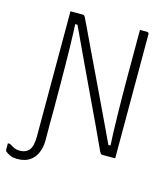

<svg xmlns="http://www.w3.org/2000/svg" viewBox="-181 -795 903 1030"><g transform="rotate(15 270.5 -280.5)"><path d="M11 93Q46 93 64 71Q82 49 82 -4V-13Q97 -13 107 -12Q117 -11 122.5 -9.5Q128 -8 130 -5.5Q132 -3 132 0V2Q132 41 119 72Q106 103 79.5 121Q53 139 13 139H8Q-13 139 -30 131.5Q-47 124 -56 115Q-57 113 -58 111.5Q-59 110 -59 107Q-59 97 -59 89Q-59 81 -59 71H-47Q-31 81 -18 87Q-5 93 11 93ZM132 0Q122 0 112.5 0Q103 0 93 0Q90 0 87.5 -1.5Q85 -3 83.5 -5Q82 -7 82 -11Q82 -80 82 -148.5Q82 -217 82 -285.5Q82 -354 82 -422.5Q82 -491 82 -560Q82 -595 82 -630Q82 -665 82 -700Q93 -700 104 -700Q115 -700 126 -700Q137 -700 148 -700Q152 -700 155 -699Q158 -698 160 -696Q162 -694 164 -690Q172 -675 189.5 -637.5Q207 -600 232.5 -546.5Q258 -493 288.5 -429.5Q319 -366 351 -298.5Q383 -231 414.5 -165Q446 -99 473 -41L444 -60H490L477 -37Q474 -86 472.5 -136Q471 -186 470 -237Q469 -288 468.5 -338.5Q468 -389 468 -439Q468 -489 468 -538Q468 -579 468 -619.5Q468 -660 468 -700Q478 -700 487.5 -700Q497 -700 507 -700Q512 -700 515 -697Q518 -694 518 -689Q518 -624 518 -559Q518 -494 518 -428.5Q518 -363 518 -298Q518 -233 518 -168Q518 -126 518 -84Q518 -42 518 0Q508 0 496 0Q484 0 471.5 0Q459 0 449 0Q443 0 439.5 -2.5Q436 -5 431 -14Q403 -76 367 -152Q331 -228 290.5 -313.5Q250 -399 208 -488.5Q166 -578 124 -668L154 -640H117L123 -668Q125 -635 126.5 -597Q128 -559 129 -514Q130 -469 130.5 -415.5Q131 -362 131.5 -298.5Q132 -235 132 -160Q131 -128 131.5 -84Q132 -40 132 0Z"/></g></svg>

Font: Recursive Monospace Light
Style: Regular
Weight: 300
Version: Version 1.047